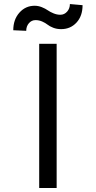

<svg xmlns="http://www.w3.org/2000/svg" viewBox="-20 -948 483 968"><path d="M112.2 -792.6 46.9 -795.5Q46.9 -849.4 77.8 -884.2Q108.7 -919 154.8 -919Q172.9 -919 190.7 -911.9Q208.5 -904.8 220.5 -896.3Q232.6 -887.8 249.8 -880.7Q267 -873.6 284.1 -873.6Q304.3 -873.6 318.4 -889.4Q332.4 -905.2 332.4 -927.6L396.3 -921.9Q396.3 -867.5 365.8 -834.3Q335.2 -801.1 288.4 -801.1Q266.3 -801.1 248.2 -808.2Q230.1 -815.3 219.5 -823.9Q208.8 -832.4 192.8 -839.5Q176.8 -846.6 159.1 -846.6Q139.2 -846.6 125.7 -831Q112.2 -815.3 112.2 -792.6ZM265.6 -727.3V0H177.6V-727.3Z"/></svg>

Font: TID UI
Style: Regular
Weight: 400
Designer: The TID Project Authors
Foundry: Bakken & Bæck
Version: Version 1.001;hotconv 1.0.109;makeotfexe 2.5.65596